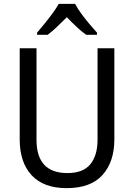

<svg xmlns="http://www.w3.org/2000/svg" viewBox="-20 -964 694 994"><path d="M572 -242Q572 -127 511 -58.5Q450 10 325 10Q206 10 144 -56.5Q82 -123 82 -243V-714H169V-240Q169 -68 329 -68Q410 -68 447.5 -113.5Q485 -159 485 -241V-714H572ZM369 -944Q380 -922 400 -894.5Q420 -867 442 -841Q464 -815 482 -795V-784H426Q402 -801 376.5 -825Q351 -849 326 -875Q300 -849 275 -825Q250 -801 227 -784H172V-795Q190 -816 211.5 -842.5Q233 -869 252.5 -895.5Q272 -922 284 -944Z"/></svg>

Font: Noto Sans Ethiopic SemCond
Style: Regular
Weight: 400
Width: 4
Designer: Monotype Design Team
Foundry: Monotype Imaging Inc.
Version: Version 2.102; ttfautohint (v1.8.4.7-5d5b)